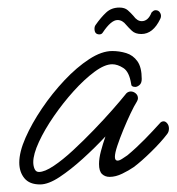

<svg xmlns="http://www.w3.org/2000/svg" viewBox="-20 -483 467 508"><path d="M86 5Q58 5 44.5 -11.5Q31 -28 31 -53Q31 -81 47.5 -118.5Q64 -156 91 -196Q118 -236 150.5 -270.5Q183 -305 216 -326.5Q249 -348 277 -348Q296 -348 314 -342.5Q332 -337 343.5 -321Q355 -305 355 -274Q355 -263 349 -258Q343 -253 338 -253Q327 -253 327 -261Q322 -293 306.5 -303Q291 -313 277 -313Q257 -313 230 -293Q203 -273 175 -242Q147 -211 122.5 -175.5Q98 -140 83 -107.5Q68 -75 68 -54Q68 -44 71.5 -36Q75 -28 83 -28Q98 -28 122 -44Q146 -60 173.5 -85.5Q201 -111 228 -139Q255 -167 277 -192Q299 -217 311 -232Q317 -241 326 -241Q333 -241 339 -236Q345 -231 345 -223Q345 -219 342 -214Q335 -203 325.5 -183Q316 -163 306.5 -140Q297 -117 290.5 -97.5Q284 -78 284 -68Q284 -58 291 -58Q296 -58 303.5 -63Q311 -68 317 -72Q341 -92 363 -114.5Q385 -137 403 -157Q407 -162 413 -162Q418 -162 422.5 -156.5Q427 -151 427 -143Q427 -134 422 -128Q406 -107 380 -81.5Q354 -56 334 -41Q321 -32 303.5 -23.5Q286 -15 270 -15Q258 -15 250 -22.5Q242 -30 242 -49Q242 -64 247 -83Q252 -102 259 -122Q231 -92 199 -63Q167 -34 137.5 -14.5Q108 5 86 5ZM243 -392Q230 -392 230 -407Q230 -413 233 -417Q247 -437 261 -450Q275 -463 296 -463Q310 -463 318 -456Q326 -449 333 -441Q343 -427 355 -427Q372 -427 381 -450Q383 -452 385.5 -454Q388 -456 392 -456Q400 -456 404 -448.5Q408 -441 404 -433Q385 -393 354 -393Q338 -393 329 -401.5Q320 -410 314 -417Q304 -430 291 -430Q274 -430 252 -397Q249 -392 243 -392Z"/></svg>

Font: Meow Script
Style: Regular
Weight: 400
Designer: Robert E. Leuschke
Foundry: Robert E. Leuschke
Version: Version 1.010; ttfautohint (v1.8.3)